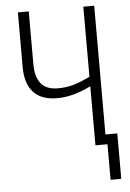

<svg xmlns="http://www.w3.org/2000/svg" viewBox="-60 -758 669 985"><g transform="rotate(-5 275.0 -265.5)"><path d="M463 -714V-51H524V183H469V0H407V-304Q362 -282 319.5 -270Q277 -258 232 -258Q152 -258 111 -302.5Q70 -347 70 -433V-714H126V-443Q126 -376 154 -342Q182 -308 242 -308Q287 -308 325.5 -320Q364 -332 407 -353V-714Z"/></g></svg>

Font: Noto Sans Condensed Light
Style: Regular
Weight: 300
Width: 3
Designer: Monotype Design Team
Foundry: Monotype Imaging Inc.
Version: Version 2.013; ttfautohint (v1.8.4.7-5d5b)